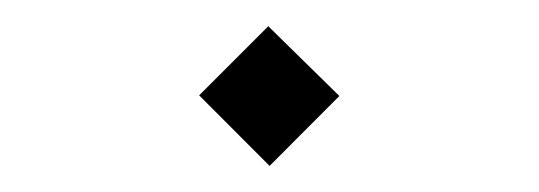

<svg xmlns="http://www.w3.org/2000/svg" viewBox="-20 -282 407 145"><path d="M183.6 -156.7 130.4 -210 182.6 -262.2 236.3 -209.5Z"/></svg>

Font: Vazirmatn UI NL Thin
Style: Regular
Weight: 100
Designer: Saber Rastikerdar
Foundry: Saber Rastikerdar
Version: Version 33.003